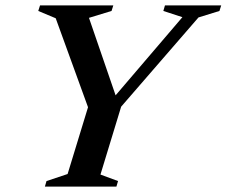

<svg xmlns="http://www.w3.org/2000/svg" viewBox="-20 -690 838 710"><path d="M654.5 -626.5 584 -649.5 590 -670H798L791.5 -649.5L714 -625.5L428 -295.5L351.5 -44.5L416.5 -20.5L410.5 0H146L152 -20.5L230 -46.5L305.5 -293.5L186 -622.5L121.5 -649.5L128 -670H399L392.5 -649.5L309 -624L407.5 -337.5Z"/></svg>

Font: Newsreader 16pt SemiBold
Style: Italic
Weight: 600
Italic angle: -17°
Designer: Hugues Gentile
Foundry: Production Type
Version: Version 1.003; ttfautohint (v1.8.3)